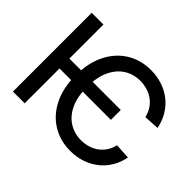

<svg xmlns="http://www.w3.org/2000/svg" viewBox="-154 -990 1254 1254"><g transform="rotate(45 473.0 -363.5)"><path d="M652.3 -413.1V-321.8H153.3V-413.1ZM905.3 -500 798.8 -493.7Q790.5 -529.3 772.7 -556.2Q754.9 -583 729.2 -601.3Q703.6 -619.6 672.9 -628.9Q642.1 -638.2 607.9 -638.2Q546.9 -638.2 497.3 -607.4Q447.8 -576.7 418.9 -515.4Q390.1 -454.1 390.1 -363.3Q390.1 -272.5 418.9 -211.7Q447.8 -150.9 497.3 -120.1Q546.9 -89.4 607.9 -89.4Q641.6 -89.4 672.4 -98.4Q703.1 -107.4 728.5 -125.7Q753.9 -144 772 -170.7Q790 -197.3 797.9 -232.9L905.3 -226.6Q894 -170.9 867.2 -127.2Q840.3 -83.5 801 -53Q761.7 -22.5 712.6 -6.3Q663.6 9.8 607.9 9.8Q514.2 9.8 440.9 -35.2Q367.7 -80.1 325.7 -163.8Q283.7 -247.6 283.7 -363.3Q283.7 -479 325.7 -563Q367.7 -647 440.9 -692.1Q514.2 -737.3 607.9 -737.3Q663.1 -737.3 711.9 -721.4Q760.7 -705.6 800.3 -675Q839.8 -644.5 866.9 -600.3Q894 -556.2 905.3 -500ZM177.7 -727.5V0H69.3V-727.5Z"/></g></svg>

Font: Inter 28pt Medium
Style: Regular
Weight: 500
Designer: Rasmus Andersson
Foundry: rsms
Version: Version 4.001;git-66647c0bb